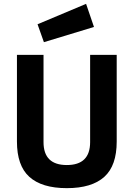

<svg xmlns="http://www.w3.org/2000/svg" viewBox="-20 -965 694 997"><path d="M522 -47Q586 -105 586 -230V-680H448V-227Q448 -108 327 -108Q206 -108 206 -227V-680H68V-230Q68 -105 132 -47Q197 12 327 12Q457 12 522 -47ZM175 -839 208 -746 468 -825 427 -945Z"/></svg>

Font: Online Auction - Bold
Style: Bold
Weight: 500
Designer: Mohamed Mostafa, the designer of Online Auction
Foundry: Kief Type Foundry
Version: ""